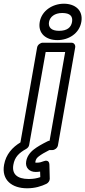

<svg xmlns="http://www.w3.org/2000/svg" viewBox="-28 -783 460 1034"><path d="M44 104C51 64 73 41 113 19C122 14 128 5 129 -2L218 -503H323L239 -25C235 -25 231 -24 228 -22C198 -7 173 7 154 22C132 39 117 61 113 86C107 120 130 143 164 143C173 143 182 142 188 141L189 171C172 177 152 181 127 181C63 181 35 153 44 104ZM-6 104C-21 187 37 231 118 231C161 231 195 220 222 207C232 202 240 191 240 180L238 103C237 77 215 82 208 85C194 90 186 93 172 93C159 93 162 93 163 86C165 76 169 68 181 59C194 49 212 38 238 25H255C266 25 281 15 284 0L377 -528C379 -539 372 -553 357 -553H202C191 -553 175 -543 172 -528L82 -16C39 10 4 48 -6 104ZM290 -617C248 -617 231 -636 236 -665C241 -692 266 -713 307 -713C350 -713 365 -695 360 -665C355 -635 333 -617 290 -617ZM281 -567C341 -567 399 -602 410 -665C421 -728 376 -763 316 -763C257 -763 197 -727 186 -665C175 -602 221 -567 281 -567Z"/></svg>

Font: Asimov
Style: WidOuIt
Weight: 500
Designer: Google
Version: Version 2.000980; 2014